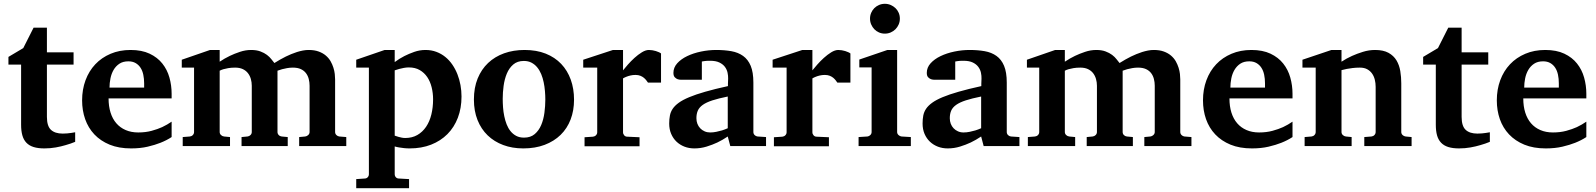

<svg xmlns="http://www.w3.org/2000/svg" viewBox="-20 -760 8305 999"><path d="M371.1 -22Q347.7 -12.2 321.3 -4.9Q298.8 2 270.3 7.1Q241.7 12.2 210.9 12.2Q177.7 12.2 154.5 4.9Q131.3 -2.4 116.9 -17.8Q102.5 -33.2 96.2 -56.2Q89.8 -79.1 89.8 -110.8V-423.8H23.9V-463.9L101.1 -509.8L154.8 -616.2H224.1V-487.8H362.8V-423.8H224.1V-151.9Q224.1 -104 245.1 -84.5Q266.1 -64.9 306.2 -64.9Q317.9 -64.9 329.6 -65.9Q341.3 -66.9 350.6 -68.4Q361.3 -69.8 371.1 -71.8Z M730 -326.2Q730 -350.1 725.6 -371.1Q721.2 -392.1 711.2 -407.5Q701.2 -422.9 685.5 -431.9Q669.9 -440.9 647.9 -440.9Q620.1 -440.9 601.3 -428.5Q582.5 -416 571 -396.2Q559.6 -376.5 554.7 -352.1Q549.8 -327.6 549.8 -304.2H730ZM873 -46.9Q847.2 -29.8 814.9 -17.1Q787.1 -5.9 748.5 3.2Q710 12.2 662.1 12.2Q598.1 12.2 550.5 -7.3Q502.9 -26.9 470.9 -60.8Q439 -94.7 423.1 -140.1Q407.2 -185.5 407.2 -237.8Q407.2 -294.4 425 -342.5Q442.9 -390.6 475.8 -425.5Q508.8 -460.4 555.4 -480.2Q602.1 -500 659.2 -500Q717.8 -500 758.5 -480.7Q799.3 -461.4 824.7 -429.4Q850.1 -397.5 861.6 -356.4Q873 -315.4 873 -272V-248H544.9Q544.9 -207 555.2 -174.3Q565.4 -141.6 585.2 -118.7Q605 -95.7 633.8 -83.3Q662.6 -70.8 699.2 -70.8Q737.3 -70.8 768.8 -79.3Q800.3 -87.9 823.7 -98.6Q850.6 -111.3 873 -127Z M1536.6 0V-46.9L1567.9 -49.8Q1576.7 -50.8 1583.7 -57.4Q1590.8 -64 1590.8 -73.2V-314Q1590.8 -332 1586.4 -349.1Q1582 -366.2 1572 -379.4Q1562 -392.6 1545.4 -400.4Q1528.8 -408.2 1503.9 -408.2Q1487.8 -408.2 1473.4 -405.5Q1459 -402.8 1447.8 -399.9Q1435.1 -396.5 1423.8 -392.1V-73.2Q1423.8 -64 1430.2 -57.4Q1436.5 -50.8 1445.8 -49.8L1477.1 -46.9V0H1236.8V-46.9L1267.6 -49.8Q1276.9 -50.8 1283.4 -57.4Q1290 -64 1290 -73.2V-314Q1290 -332 1285.2 -349.1Q1280.3 -366.2 1270 -379.4Q1259.8 -392.6 1243.4 -400.4Q1227.1 -408.2 1203.6 -408.2Q1183.1 -408.2 1167.7 -405.5Q1152.3 -402.8 1142.6 -399.9Q1130.9 -396.5 1123 -392.1V-73.2Q1123 -64 1129.9 -57.4Q1136.7 -50.8 1146 -49.8L1176.8 -46.9V0H930.7V-46.9L967.8 -49.8Q977.1 -50.8 983.4 -57.4Q989.7 -64 989.7 -73.2V-408.2H925.8V-449.2L1072.8 -500H1123V-439Q1148.4 -456.1 1175.8 -469.2Q1199.2 -480.5 1228.3 -490.2Q1257.3 -500 1286.6 -500Q1314.9 -500 1335 -492.4Q1355 -484.9 1368.9 -474.4Q1382.8 -463.9 1391.8 -452.1Q1400.9 -440.4 1407.7 -432.1Q1437 -450.7 1467.3 -465.8Q1480.5 -472.2 1495.1 -478.3Q1509.8 -484.4 1525.1 -489.3Q1540.5 -494.1 1555.9 -497.1Q1571.3 -500 1585.9 -500Q1616.2 -500 1638.2 -491.9Q1660.2 -483.9 1675.5 -470.7Q1690.9 -457.5 1700.2 -441.2Q1709.5 -424.8 1714.8 -407.7Q1720.2 -390.6 1721.9 -374.8Q1723.6 -358.9 1723.6 -347.2V-73.2Q1723.6 -64 1730.2 -57.4Q1736.8 -50.8 1745.6 -49.8L1781.7 -46.9V0Z M2233.4 -243.2Q2233.4 -275.9 2225.8 -306.2Q2218.3 -336.4 2202.9 -359.1Q2187.5 -381.8 2163.8 -395.5Q2140.1 -409.2 2107.4 -409.2Q2094.2 -409.2 2081.3 -406.7Q2068.4 -404.3 2057.6 -401.4Q2044.9 -397.9 2033.7 -394V-54.2Q2043.5 -50.3 2053.2 -47.9Q2061.5 -45.4 2070.8 -43.7Q2080.1 -42 2088.4 -42Q2124.5 -42 2151.6 -57.6Q2178.7 -73.2 2197 -100.3Q2215.3 -127.4 2224.4 -164.3Q2233.4 -201.2 2233.4 -243.2ZM2381.3 -257.8Q2381.3 -197.3 2362.3 -147.5Q2343.3 -97.7 2308.1 -62.3Q2272.9 -26.9 2223.1 -7.3Q2173.3 12.2 2111.3 12.2Q2096.2 12.2 2082.5 10.7Q2068.8 9.3 2057.6 7.3Q2044.9 5.4 2033.7 2V146Q2033.7 155.8 2039.8 162.4Q2045.9 168.9 2055.7 168.9L2108.4 171.9V219.2H1833.5V171.9L1877.4 168.9Q1886.7 168.9 1893.1 162.4Q1899.4 155.8 1899.4 146V-408.2H1833.5V-449.2L1981.4 -500H2033.7V-437Q2057.1 -454.6 2084 -468.3Q2106.9 -480 2135.3 -490Q2163.6 -500 2194.3 -500Q2224.6 -500 2250.5 -490.2Q2276.4 -480.5 2297.1 -463.6Q2317.9 -446.8 2333.7 -423.6Q2349.6 -400.4 2360.1 -373.5Q2370.6 -346.7 2376 -317.1Q2381.3 -287.6 2381.3 -257.8Z M2817.4 -242.2Q2817.4 -263.2 2815.4 -286.4Q2813.5 -309.6 2808.8 -332Q2804.2 -354.5 2795.9 -374.5Q2787.6 -394.5 2775.1 -409.7Q2762.7 -424.8 2745.6 -433.8Q2728.5 -442.9 2705.6 -442.9Q2671.9 -442.9 2650.4 -424.3Q2628.9 -405.8 2616.9 -376.7Q2605 -347.7 2600.3 -313Q2595.7 -278.3 2595.7 -246.1Q2595.7 -224.6 2597.4 -201.2Q2599.1 -177.7 2603.8 -155.3Q2608.4 -132.8 2616.2 -112.8Q2624 -92.8 2636.5 -77.4Q2648.9 -62 2666 -53Q2683.1 -43.9 2706.5 -43.9Q2740.7 -43.9 2762.2 -62.3Q2783.7 -80.6 2795.9 -109.4Q2808.1 -138.2 2812.7 -173.3Q2817.4 -208.5 2817.4 -242.2ZM2966.8 -241.2Q2966.8 -185.1 2949 -138.4Q2931.2 -91.8 2897 -58.3Q2862.8 -24.9 2813.7 -6.3Q2764.6 12.2 2702.6 12.2Q2645.5 12.2 2598.4 -5.4Q2551.3 -22.9 2517.3 -55.7Q2483.4 -88.4 2464.6 -135.5Q2445.8 -182.6 2445.8 -242.2Q2445.8 -303.7 2465.3 -351.6Q2484.9 -399.4 2519.8 -432.4Q2554.7 -465.3 2603 -482.7Q2651.4 -500 2709.5 -500Q2771.5 -500 2819.3 -481Q2867.2 -461.9 2899.9 -427.5Q2932.6 -393.1 2949.7 -345.7Q2966.8 -298.3 2966.8 -241.2Z M3351.6 -330.1Q3348.1 -335 3343 -341.8Q3337.9 -348.6 3330.3 -355Q3322.8 -361.3 3312 -365.7Q3301.3 -370.1 3286.6 -370.1Q3272.5 -370.1 3260.3 -367.2Q3248 -364.3 3239.7 -360.8Q3229.5 -356.9 3221.7 -352.1V-71.8Q3221.7 -63 3227.8 -55.9Q3233.9 -48.8 3243.7 -48.8L3307.6 -45.9V1H3021.5V-45.9L3065.4 -48.8Q3074.7 -49.8 3081.1 -56.4Q3087.4 -63 3087.4 -71.8V-408.2H3014.6V-449.2L3169.4 -500H3221.7V-394Q3231 -405.8 3246.8 -423.8Q3262.7 -441.9 3281.2 -458.7Q3299.8 -475.6 3319.6 -487.8Q3339.4 -500 3356.4 -500Q3365.2 -500 3374.5 -498.5Q3383.8 -497.1 3392.3 -494.4Q3400.9 -491.7 3408 -488.5Q3415 -485.4 3419.4 -481.9V-330.1Z M3779.8 0 3766.6 -49.8Q3740.7 -32.2 3712.4 -18.6Q3687.5 -6.8 3656.7 2.7Q3626 12.2 3592.8 12.2Q3565.4 12.2 3541.7 3.2Q3518.1 -5.9 3500.2 -22.7Q3482.4 -39.6 3472.2 -63.5Q3461.9 -87.4 3461.9 -117.2Q3461.9 -139.6 3465.6 -158.7Q3469.2 -177.7 3480.2 -194.1Q3491.2 -210.4 3511.7 -225.3Q3532.2 -240.2 3566.2 -254.4Q3600.1 -268.6 3649.4 -282.7Q3698.7 -296.9 3767.6 -312V-324.2Q3767.6 -331.5 3768.1 -337.4Q3768.1 -344.2 3768.6 -351.1Q3769 -365.2 3765.6 -381.6Q3762.2 -397.9 3752 -411.9Q3741.7 -425.8 3723.1 -434.8Q3704.6 -443.8 3674.8 -443.8Q3664.6 -443.8 3656.5 -443.4Q3648.4 -442.9 3643.1 -441.9Q3636.7 -440.9 3631.8 -439.9V-345.2H3528.8Q3516.1 -344.2 3506.3 -347.7Q3498 -350.6 3491 -357.9Q3483.9 -365.2 3483.9 -380.9Q3483.9 -408.7 3503.7 -430.7Q3523.4 -452.6 3555.4 -468Q3587.4 -483.4 3627.2 -491.7Q3667 -500 3706.5 -500Q3749.5 -500 3785.2 -493.7Q3820.8 -487.3 3846.4 -469Q3872.1 -450.7 3886 -417.5Q3899.9 -384.3 3899.9 -330.1V-73.2Q3899.9 -64 3906.2 -57.4Q3912.6 -50.8 3921.9 -49.8L3965.8 -46.9V0ZM3766.6 -257.8Q3718.3 -248 3686.8 -237.8Q3655.3 -227.5 3636.7 -214.4Q3618.2 -201.2 3610.8 -184.3Q3603.5 -167.5 3603.5 -145Q3603.5 -129.4 3608.6 -116Q3613.8 -102.5 3623.3 -92.5Q3632.8 -82.5 3646 -76.7Q3659.2 -70.8 3674.8 -70.8Q3690.9 -70.8 3707.3 -74.2Q3723.6 -77.6 3736.8 -81.5Q3752.4 -86.4 3766.6 -92.8Z M4336.9 -330.1Q4333.5 -335 4328.4 -341.8Q4323.2 -348.6 4315.7 -355Q4308.1 -361.3 4297.4 -365.7Q4286.6 -370.1 4272 -370.1Q4257.8 -370.1 4245.6 -367.2Q4233.4 -364.3 4225.1 -360.8Q4214.8 -356.9 4207 -352.1V-71.8Q4207 -63 4213.1 -55.9Q4219.2 -48.8 4229 -48.8L4293 -45.9V1H4006.8V-45.9L4050.8 -48.8Q4060.1 -49.8 4066.4 -56.4Q4072.8 -63 4072.8 -71.8V-408.2H4000V-449.2L4154.8 -500H4207V-394Q4216.3 -405.8 4232.2 -423.8Q4248 -441.9 4266.6 -458.7Q4285.2 -475.6 4304.9 -487.8Q4324.7 -500 4341.8 -500Q4350.6 -500 4359.9 -498.5Q4369.1 -497.1 4377.7 -494.4Q4386.2 -491.7 4393.3 -488.5Q4400.4 -485.4 4404.8 -481.9V-330.1Z M4447.3 0V-46.9L4493.2 -49.8Q4502 -50.8 4508.5 -57.4Q4515.1 -64 4515.1 -73.2V-409.2H4451.2V-450.2L4597.2 -500H4647.9V-73.2Q4647.9 -64 4655 -57.4Q4662.1 -50.8 4670.9 -49.8L4719.2 -46.9V0ZM4662.1 -663.1Q4662.1 -647 4656 -632.8Q4649.9 -618.7 4639.2 -607.9Q4628.4 -597.2 4614.3 -591.1Q4600.1 -585 4584 -585Q4567.9 -585 4553.7 -591.1Q4539.6 -597.2 4529.3 -607.9Q4519 -618.7 4512.9 -632.8Q4506.8 -647 4506.8 -663.1Q4506.8 -679.2 4512.9 -693.4Q4519 -707.5 4529.3 -717.8Q4539.6 -728 4553.7 -734.1Q4567.9 -740.2 4584 -740.2Q4600.1 -740.2 4614.3 -734.1Q4628.4 -728 4639.2 -717.8Q4649.9 -707.5 4656 -693.4Q4662.1 -679.2 4662.1 -663.1Z M5098.1 0 5085 -49.8Q5059.1 -32.2 5030.8 -18.6Q5005.9 -6.8 4975.1 2.7Q4944.3 12.2 4911.1 12.2Q4883.8 12.2 4860.1 3.2Q4836.4 -5.9 4818.6 -22.7Q4800.8 -39.6 4790.5 -63.5Q4780.3 -87.4 4780.3 -117.2Q4780.3 -139.6 4783.9 -158.7Q4787.6 -177.7 4798.6 -194.1Q4809.6 -210.4 4830.1 -225.3Q4850.6 -240.2 4884.5 -254.4Q4918.5 -268.6 4967.8 -282.7Q5017.1 -296.9 5085.9 -312V-324.2Q5085.9 -331.5 5086.4 -337.4Q5086.4 -344.2 5086.9 -351.1Q5087.4 -365.2 5084 -381.6Q5080.6 -397.9 5070.3 -411.9Q5060.1 -425.8 5041.5 -434.8Q5022.9 -443.8 4993.2 -443.8Q4982.9 -443.8 4974.9 -443.4Q4966.8 -442.9 4961.4 -441.9Q4955.1 -440.9 4950.2 -439.9V-345.2H4847.2Q4834.5 -344.2 4824.7 -347.7Q4816.4 -350.6 4809.3 -357.9Q4802.2 -365.2 4802.2 -380.9Q4802.2 -408.7 4822 -430.7Q4841.8 -452.6 4873.8 -468Q4905.8 -483.4 4945.6 -491.7Q4985.4 -500 5024.9 -500Q5067.9 -500 5103.5 -493.7Q5139.2 -487.3 5164.8 -469Q5190.4 -450.7 5204.3 -417.5Q5218.3 -384.3 5218.3 -330.1V-73.2Q5218.3 -64 5224.6 -57.4Q5231 -50.8 5240.2 -49.8L5284.2 -46.9V0ZM5085 -257.8Q5036.6 -248 5005.1 -237.8Q4973.6 -227.5 4955.1 -214.4Q4936.5 -201.2 4929.2 -184.3Q4921.9 -167.5 4921.9 -145Q4921.9 -129.4 4927 -116Q4932.1 -102.5 4941.7 -92.5Q4951.2 -82.5 4964.4 -76.7Q4977.5 -70.8 4993.2 -70.8Q5009.3 -70.8 5025.6 -74.2Q5042 -77.6 5055.2 -81.5Q5070.8 -86.4 5085 -92.8Z M5934.1 0V-46.9L5965.3 -49.8Q5974.1 -50.8 5981.2 -57.4Q5988.3 -64 5988.3 -73.2V-314Q5988.3 -332 5983.9 -349.1Q5979.5 -366.2 5969.5 -379.4Q5959.5 -392.6 5942.9 -400.4Q5926.3 -408.2 5901.4 -408.2Q5885.3 -408.2 5870.8 -405.5Q5856.4 -402.8 5845.2 -399.9Q5832.5 -396.5 5821.3 -392.1V-73.2Q5821.3 -64 5827.6 -57.4Q5834 -50.8 5843.3 -49.8L5874.5 -46.9V0H5634.3V-46.9L5665 -49.8Q5674.3 -50.8 5680.9 -57.4Q5687.5 -64 5687.5 -73.2V-314Q5687.5 -332 5682.6 -349.1Q5677.7 -366.2 5667.5 -379.4Q5657.2 -392.6 5640.9 -400.4Q5624.5 -408.2 5601.1 -408.2Q5580.6 -408.2 5565.2 -405.5Q5549.8 -402.8 5540 -399.9Q5528.3 -396.5 5520.5 -392.1V-73.2Q5520.5 -64 5527.3 -57.4Q5534.2 -50.8 5543.5 -49.8L5574.2 -46.9V0H5328.1V-46.9L5365.2 -49.8Q5374.5 -50.8 5380.9 -57.4Q5387.2 -64 5387.2 -73.2V-408.2H5323.2V-449.2L5470.2 -500H5520.5V-439Q5545.9 -456.1 5573.2 -469.2Q5596.7 -480.5 5625.7 -490.2Q5654.8 -500 5684.1 -500Q5712.4 -500 5732.4 -492.4Q5752.4 -484.9 5766.4 -474.4Q5780.3 -463.9 5789.3 -452.1Q5798.3 -440.4 5805.2 -432.1Q5834.5 -450.7 5864.7 -465.8Q5877.9 -472.2 5892.6 -478.3Q5907.2 -484.4 5922.6 -489.3Q5938 -494.1 5953.4 -497.1Q5968.8 -500 5983.4 -500Q6013.7 -500 6035.6 -491.9Q6057.6 -483.9 6073 -470.7Q6088.4 -457.5 6097.7 -441.2Q6106.9 -424.8 6112.3 -407.7Q6117.7 -390.6 6119.4 -374.8Q6121.1 -358.9 6121.1 -347.2V-73.2Q6121.1 -64 6127.7 -57.4Q6134.3 -50.8 6143.1 -49.8L6179.2 -46.9V0Z M6562 -326.2Q6562 -350.1 6557.6 -371.1Q6553.2 -392.1 6543.2 -407.5Q6533.2 -422.9 6517.6 -431.9Q6502 -440.9 6480 -440.9Q6452.1 -440.9 6433.3 -428.5Q6414.6 -416 6403.1 -396.2Q6391.6 -376.5 6386.7 -352.1Q6381.8 -327.6 6381.8 -304.2H6562ZM6705.1 -46.9Q6679.2 -29.8 6647 -17.1Q6619.1 -5.9 6580.6 3.2Q6542 12.2 6494.1 12.2Q6430.2 12.2 6382.6 -7.3Q6335 -26.9 6303 -60.8Q6271 -94.7 6255.1 -140.1Q6239.3 -185.5 6239.3 -237.8Q6239.3 -294.4 6257.1 -342.5Q6274.9 -390.6 6307.9 -425.5Q6340.8 -460.4 6387.5 -480.2Q6434.1 -500 6491.2 -500Q6549.8 -500 6590.6 -480.7Q6631.3 -461.4 6656.7 -429.4Q6682.1 -397.5 6693.6 -356.4Q6705.1 -315.4 6705.1 -272V-248H6377Q6377 -207 6387.2 -174.3Q6397.5 -141.6 6417.2 -118.7Q6437 -95.7 6465.8 -83.3Q6494.6 -70.8 6531.2 -70.8Q6569.3 -70.8 6600.8 -79.3Q6632.3 -87.9 6655.8 -98.6Q6682.6 -111.3 6705.1 -127Z M7078.6 0V-46.9L7115.7 -49.8Q7125 -50.8 7131.3 -57.4Q7137.7 -64 7137.7 -73.2V-308.1Q7137.7 -327.1 7133.3 -345.2Q7128.9 -363.3 7119.1 -377.2Q7109.4 -391.1 7093.8 -399.7Q7078.1 -408.2 7055.7 -408.2Q7035.2 -408.2 7017.6 -406Q7000 -403.8 6987.3 -401.4Q6972.2 -398.4 6960 -395V-73.2Q6960 -64 6966.8 -57.4Q6973.6 -50.8 6982.9 -49.8L7012.7 -46.9V0H6768.1V-46.9L6803.7 -49.8Q6813 -50.8 6819.3 -57.4Q6825.7 -64 6825.7 -73.2V-408.2H6756.8V-449.2L6907.7 -500H6960V-439Q6985.8 -456.1 7015.1 -469.2Q7040 -480.5 7071.3 -490.2Q7102.5 -500 7134.8 -500Q7177.7 -500 7204.6 -485.1Q7231.4 -470.2 7246.1 -445.8Q7260.7 -421.4 7265.9 -390.1Q7271 -358.9 7271 -326.2V-73.2Q7271 -64 7277.8 -57.4Q7284.7 -50.8 7293.9 -49.8L7324.7 -46.9V0Z M7731.9 -22Q7708.5 -12.2 7682.1 -4.9Q7659.7 2 7631.1 7.1Q7602.5 12.2 7571.8 12.2Q7538.6 12.2 7515.4 4.9Q7492.2 -2.4 7477.8 -17.8Q7463.4 -33.2 7457 -56.2Q7450.7 -79.1 7450.7 -110.8V-423.8H7384.8V-463.9L7461.9 -509.8L7515.6 -616.2H7585V-487.8H7723.6V-423.8H7585V-151.9Q7585 -104 7606 -84.5Q7627 -64.9 7667 -64.9Q7678.7 -64.9 7690.4 -65.9Q7702.1 -66.9 7711.4 -68.4Q7722.2 -69.8 7731.9 -71.8Z M8090.8 -326.2Q8090.8 -350.1 8086.4 -371.1Q8082 -392.1 8072 -407.5Q8062 -422.9 8046.4 -431.9Q8030.8 -440.9 8008.8 -440.9Q7981 -440.9 7962.2 -428.5Q7943.4 -416 7931.9 -396.2Q7920.4 -376.5 7915.5 -352.1Q7910.6 -327.6 7910.6 -304.2H8090.8ZM8233.9 -46.9Q8208 -29.8 8175.8 -17.1Q8147.9 -5.9 8109.4 3.2Q8070.8 12.2 8022.9 12.2Q7959 12.2 7911.4 -7.3Q7863.8 -26.9 7831.8 -60.8Q7799.8 -94.7 7783.9 -140.1Q7768.1 -185.5 7768.1 -237.8Q7768.1 -294.4 7785.9 -342.5Q7803.7 -390.6 7836.7 -425.5Q7869.6 -460.4 7916.3 -480.2Q7962.9 -500 8020 -500Q8078.6 -500 8119.4 -480.7Q8160.2 -461.4 8185.5 -429.4Q8210.9 -397.5 8222.4 -356.4Q8233.9 -315.4 8233.9 -272V-248H7905.8Q7905.8 -207 7916 -174.3Q7926.3 -141.6 7946 -118.7Q7965.8 -95.7 7994.6 -83.3Q8023.4 -70.8 8060.1 -70.8Q8098.1 -70.8 8129.6 -79.3Q8161.1 -87.9 8184.6 -98.6Q8211.4 -111.3 8233.9 -127Z"/></svg>

Font: Charis SIL Phon
Style: Bold
Weight: 700
Foundry: SIL International
Version: Version 5.000